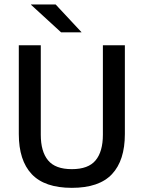

<svg xmlns="http://www.w3.org/2000/svg" viewBox="-20 -846 657 878"><path d="M308.5 13Q184 13 125 -49.8Q66 -112.5 66 -233V-639H166.5V-230Q166.5 -153 199.8 -112.8Q233 -72.5 308.5 -72.5Q384 -72.5 417.2 -112.8Q450.5 -153 450.5 -230V-639H551V-233Q551 -112.5 492.2 -49.8Q433.5 13 308.5 13ZM352.5 -699 234.5 -825.5H122V-824L259.5 -698H352.5Z"/></svg>

Font: Anek Kannada Medium Medium
Style: Regular
Weight: 500
Version: Version 1.003